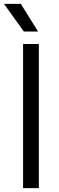

<svg xmlns="http://www.w3.org/2000/svg" viewBox="-34 -966 304 986"><path d="M84.5 0V-740H165.5V0ZM88.5 -804 -13.5 -946H73L161.5 -804Z"/></svg>

Font: Encode Sans SC
Style: Regular
Weight: 400
Version: Version 3.002